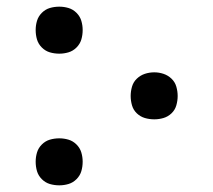

<svg xmlns="http://www.w3.org/2000/svg" viewBox="-20 -548 640 576"><path d="M158 -387Q143 -387 129.5 -391Q116 -395 105.5 -405.5Q95 -416 91 -429.5Q87 -443 87 -458Q87 -472 91 -485.5Q95 -499 105.5 -509.5Q116 -520 129.5 -524Q143 -528 158 -528Q172 -528 185.5 -524Q199 -520 209.5 -509.5Q220 -499 224 -485.5Q228 -472 228 -458Q228 -443 224 -429.5Q220 -416 209.5 -405.5Q199 -395 185.5 -391Q172 -387 158 -387ZM443 -190Q428 -190 414.5 -194Q401 -198 390.5 -208Q380 -218 376 -232Q372 -246 372 -260Q372 -274 376 -288Q380 -302 390.5 -312Q401 -322 414.5 -326.5Q428 -331 443 -331Q457 -331 470.5 -326.5Q484 -322 494.5 -312Q505 -302 509 -288Q513 -274 513 -260Q513 -246 509 -232Q505 -218 494.5 -208Q484 -198 470.5 -194Q457 -190 443 -190ZM158 8Q143 8 129.5 4Q116 0 105.5 -10.5Q95 -21 91 -34.5Q87 -48 87 -63Q87 -77 91 -90.5Q95 -104 105.5 -114.5Q116 -125 129.5 -129Q143 -133 158 -133Q172 -133 185.5 -129Q199 -125 209.5 -114.5Q220 -104 224 -90.5Q228 -77 228 -63Q228 -48 224 -34.5Q220 -21 209.5 -10.5Q199 0 185.5 4Q172 8 158 8Z"/></svg>

Font: Iosevka Etoile
Style: Regular
Weight: 400
Designer: Belleve Invis
Foundry: Belleve Invis
Version: Version 33.2.4